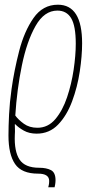

<svg xmlns="http://www.w3.org/2000/svg" viewBox="-20 -556 401 816"><path d="M139 -13Q105 -13 81.5 -30Q58 -47 45 -65Q52 -176 73 -278Q94 -380 131 -445.5Q168 -511 224 -511Q263 -511 282.5 -478.5Q302 -446 302 -370Q302 -321 293 -260Q284 -199 265 -142.5Q246 -86 215 -49.5Q184 -13 139 -13ZM185 240H212Q213 237 214.5 227.5Q216 218 216 210Q216 177 196.5 167Q177 157 147 157Q86 157 63 122Q40 87 43 17Q44 3 43.5 -7Q43 -17 43 -28H45Q58 -14 81 -1Q104 12 136 12Q190 12 227 -26.5Q264 -65 286.5 -125.5Q309 -186 319 -252Q329 -318 329 -372Q329 -536 226 -536Q162 -536 122.5 -479.5Q83 -423 61.5 -339.5Q40 -256 29 -177Q21 -120 18.5 -69Q16 -18 16 20Q16 100 44 141Q72 182 142 182Q189 182 189 213Q189 223 187.5 229.5Q186 236 185 240Z"/></svg>

Font: Noto Sans Display Condensed Thin
Style: Italic
Weight: 250
Width: 3
Italic angle: -12°
Designer: Monotype Design Team
Foundry: Monotype Imaging Inc.
Version: Version 1.900